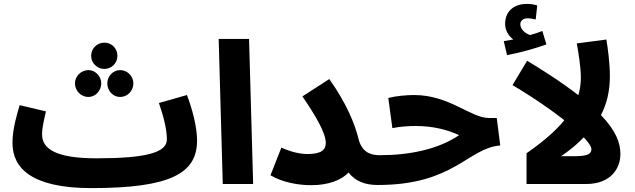

<svg xmlns="http://www.w3.org/2000/svg" viewBox="-20 -945 3262 986"><path d="M516 -591C554 -591 583 -622 583 -658C583 -696 554 -726 516 -726C478 -726 448 -696 448 -658C448 -622 478 -591 516 -591ZM434 -447C470 -447 500 -479 500 -517C500 -553 470 -585 434 -585C396 -585 365 -553 365 -517C365 -479 396 -447 434 -447ZM597 -447C635 -447 665 -479 665 -517C665 -553 635 -585 597 -585C560 -585 531 -553 531 -517C531 -479 560 -447 597 -447Z M449 21C858 21 992 -56 992 -223C992 -296 966 -389 940 -457L796 -416C820 -348 837 -280 837 -229C837 -161 729 -132 475 -132C266 -132 196 -181 196 -255C196 -290 207 -334 216 -373L81 -405C66 -354 44 -281 44 -211C44 -84 139 21 449 21Z M1124 0H1280L1259 -745H1103Z M1559 -154C1517 -154 1469 -167 1425 -187L1369 -45C1429 -9 1510 6 1578 6C1667 6 1733 -20 1770 -59C1805 -14 1855 5 1919 5C1979 5 2009 -27 2009 -73C2009 -115 1986 -148 1929 -148C1877 -148 1836 -168 1820 -236C1803 -306 1760 -414 1671 -539L1533 -450C1600 -352 1653 -263 1653 -211C1653 -176 1631 -154 1559 -154Z M1920 5C2313 5 2383 -185 2549 -198L2531 -339H2492C2396 -339 2289 -457 2106 -457C2067 -457 2013 -452 1974 -442L1995 -287C2031 -295 2081 -298 2114 -298C2201 -298 2274 -280 2338 -251C2232 -179 2086 -148 1930 -148Z M2584 -662C2655 -675 2734 -698 2786 -717L2765 -786C2746 -778 2725 -771 2702 -765C2679 -773 2652 -793 2652 -821C2652 -838 2667 -851 2689 -851C2705 -851 2718 -848 2731 -845L2739 -917C2724 -922 2706 -925 2685 -925C2630 -925 2574 -896 2574 -822C2574 -789 2592 -760 2616 -742C2603 -740 2588 -737 2567 -734Z M2930 -285 3021 -397C2949 -462 2843 -539 2687 -633L2612 -508C2743 -430 2856 -349 2930 -285Z M3166 -154C3166 -207 3147 -270 3066 -354C3097 -413 3112 -479 3112 -555C3112 -620 3101 -701 3094 -742L2942 -722C2950 -679 2963 -599 2963 -547C2963 -416 2889 -300 2684 -158V0H2989C3119 0 3166 -82 3166 -154ZM2862 -143C2907 -174 2946 -206 2978 -240C3003 -213 3017 -192 3017 -179C3017 -157 3002 -143 2934 -143Z"/></svg>

Font: Noto Sans Arabic ExtBd
Style: Regular
Weight: 800
Designer: Monotype Design Team, Nadine Chahine, Nizar Qandah and Khaled Hosny
Foundry: Monotype Imaging Inc.
Version: Version 2.012